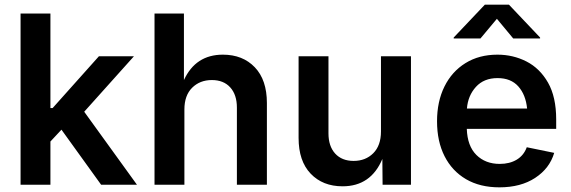

<svg xmlns="http://www.w3.org/2000/svg" viewBox="-20 -785 2425 816"><path d="M67.4 0V-727.5H194.3V-325.7H203.6L400.4 -545.9H549.3L337.9 -310.1L562 0H409.7L241.2 -233.9L194.3 -183.6V0Z M763.7 -319.8V0H636.7V-727.5H761.7V-444.8Q811.5 -552.7 927.2 -552.7Q1011.7 -552.7 1063 -499Q1114.3 -445.3 1114.3 -347.2V0H986.8V-327.6Q986.8 -382.3 958.5 -413.6Q930.2 -444.8 880.4 -444.8Q829.6 -444.8 796.6 -412.1Q763.7 -379.4 763.7 -319.8Z M1436 6.8Q1351.6 6.8 1300.3 -46.9Q1249 -100.6 1249 -198.7V-545.9H1376V-218.3Q1376 -163.6 1404.5 -132.3Q1433.1 -101.1 1482.9 -101.1Q1533.7 -101.1 1566.4 -133.8Q1599.1 -166.5 1599.1 -226.1V-545.9H1726.6V0H1606L1605 -109.4Q1556.2 6.8 1436 6.8Z M2102.5 11.2Q2020 11.2 1960.7 -23.4Q1901.4 -58.1 1869.4 -121.1Q1837.4 -184.1 1837.4 -269.5Q1837.4 -353.5 1868.9 -417.2Q1900.4 -481 1958.3 -516.8Q2016.1 -552.7 2094.2 -552.7Q2160.6 -552.7 2217.5 -523.7Q2274.4 -494.6 2309.1 -433.8Q2343.8 -373 2343.8 -277.3V-237.3H1963.9Q1966.3 -164.6 2004.6 -126.5Q2043 -88.4 2104 -88.4Q2146 -88.4 2176 -106.4Q2206.1 -124.5 2218.8 -159.2L2335.4 -135.3Q2315.9 -69.3 2254.6 -29.1Q2193.4 11.2 2102.5 11.2ZM1964.4 -323.7H2220.2Q2214.4 -382.3 2182.9 -417.7Q2151.4 -453.1 2094.7 -453.1Q2036.6 -453.1 2002.7 -415.8Q1968.8 -378.4 1964.4 -323.7ZM2022 -621.6H1908.2V-625.5L2040.5 -765.1H2143.1L2275.4 -625.5V-621.6H2161.1L2091.8 -705.1Z"/></svg>

Font: Inter SemiBold
Style: Regular
Weight: 600
Designer: Rasmus Andersson
Foundry: rsms
Version: Version 4.001;git-9221beed3